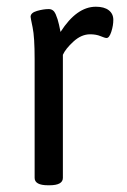

<svg xmlns="http://www.w3.org/2000/svg" viewBox="-20 -549 377 571"><path d="M83 -20V-373Q83 -439 77 -467.5Q71 -496 71 -499Q71 -511 90 -516.5Q109 -522 125 -522Q139 -522 145.5 -507Q152 -492 155.5 -475.5Q159 -459 160 -454Q208 -529 265 -529Q290 -529 303.5 -518.5Q317 -508 317 -490Q317 -473 311 -454.5Q305 -436 297 -436Q292 -436 279 -441.5Q266 -447 248 -447Q222 -447 198.5 -425.5Q175 -404 167 -386V-20Q167 2 127 2H123Q83 2 83 -20Z"/></svg>

Font: Asap Condensed
Style: Regular
Weight: 400
Designer: Pablo Cosgaya
Foundry: Omnibus-Type
Version: Version 1.010; ttfautohint (v1.8)